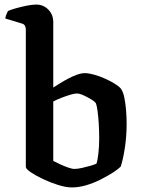

<svg xmlns="http://www.w3.org/2000/svg" viewBox="-20 -820 621 840"><path d="M294 0Q269 0 235 -10.5Q201 -21 168.5 -36.5Q136 -52 114.5 -66.5Q93 -81 93 -90V-691Q93 -699 89.5 -706.5Q86 -714 76 -717L3 -739Q5 -751 9 -759.5Q13 -768 15 -772Q26 -777 48.5 -783.5Q71 -790 96 -795Q121 -800 138 -800Q170 -800 191.5 -778Q213 -756 213 -723V-437Q227 -446 244 -456.5Q261 -467 280 -477Q299 -487 317.5 -493.5Q336 -500 351 -500Q368 -500 391.5 -493.5Q415 -487 438.5 -476.5Q462 -466 481.5 -454Q501 -442 509 -432Q519 -418 524 -393Q529 -368 531.5 -338Q534 -308 534 -280Q534 -223 526 -171.5Q518 -120 508 -91Q496 -79 472.5 -64Q449 -49 419 -34Q389 -19 357 -9.5Q325 0 294 0ZM306 -81Q320 -81 339.5 -85.5Q359 -90 376.5 -95Q394 -100 402 -104Q407 -118 410.5 -149.5Q414 -181 414 -214Q414 -249 412 -279.5Q410 -310 407 -333Q404 -356 400 -367Q397 -374 381 -384Q365 -394 346.5 -402.5Q328 -411 316 -411Q306 -411 287.5 -405.5Q269 -400 248.5 -392Q228 -384 213 -376V-116Q226 -109 243.5 -101Q261 -93 278 -87Q295 -81 306 -81Z"/></svg>

Font: Texturina Medium 12pt SemiBold
Style: Regular
Weight: 600
Version: Version 1.002